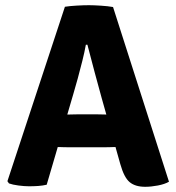

<svg xmlns="http://www.w3.org/2000/svg" viewBox="-20 -709 678 738"><path d="M229.5 -683Q248.5 -686 275.2 -687.5Q302 -689 322 -689Q341 -689 368 -687.2Q395 -685.5 414.5 -682L629.5 -10.5Q613 -1 586.8 4Q560.5 9 538 9Q500 9 478.5 -8.8Q457 -26.5 442.5 -78L371 -331.5Q359.5 -373.5 344 -430.5Q328.5 -487.5 316 -537H310Q305 -509 296.5 -475Q288 -441 278.8 -407.2Q269.5 -373.5 261.5 -346.5L159.5 1Q144.5 4.5 127.2 5.8Q110 7 91.5 7Q73.5 7 50.8 4Q28 1 14.5 -4L8.5 -12.5ZM241.5 -143Q234.5 -143 225.2 -143.2Q216 -143.5 206.8 -143.8Q197.5 -144 190.5 -144H106.5L155 -268.5H229Q236 -268.5 245 -268.8Q254 -269 263 -269.2Q272 -269.5 279 -269.5H352Q359 -269.5 368 -269.2Q377 -269 386.2 -268.8Q395.5 -268.5 402.5 -268.5H479L519.5 -144H435Q428 -144 418.8 -143.8Q409.5 -143.5 400.2 -143.2Q391 -143 384 -143Z"/></svg>

Font: Signika SC
Style: Regular
Weight: 300
Designer: Anna Giedryś
Foundry: Anna Giedryś
Version: Version 2.000